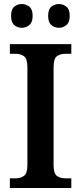

<svg xmlns="http://www.w3.org/2000/svg" viewBox="-20 -933 402 953"><path d="M29 0V-48H59Q82 -48 99 -60Q116 -72 116 -114V-599Q116 -642 99 -654Q82 -666 59 -666H29V-714H334V-666H304Q279 -666 262.5 -654Q246 -642 246 -599V-114Q246 -72 262.5 -60Q279 -48 304 -48H334V0ZM273 -795Q251 -795 235 -808.5Q219 -822 219 -854Q219 -887 235 -900Q251 -913 273 -913Q293 -913 309.5 -900Q326 -887 326 -854Q326 -822 309.5 -808.5Q293 -795 273 -795ZM88 -795Q67 -795 51 -808.5Q35 -822 35 -854Q35 -887 51 -900Q67 -913 88 -913Q109 -913 125.5 -900Q142 -887 142 -854Q142 -822 125.5 -808.5Q109 -795 88 -795Z"/></svg>

Font: Noto Serif SemiCondensed SemiBold
Style: Regular
Weight: 600
Width: 4
Designer: Monotype Design Team
Foundry: Monotype Imaging Inc.
Version: Version 2.013; ttfautohint (v1.8.4.7-5d5b)